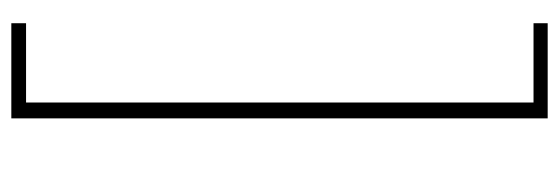

<svg xmlns="http://www.w3.org/2000/svg" viewBox="-344 -476 987 339"><g transform="rotate(-90 149.5 -306.5)"><path d="M110 167V-780H278V-754H138V142H278V167Z"/></g></svg>

Font: Shanggu Sans SC VF
Style: Regular
Weight: 250
Designer: GuiWonder
Version: Version 1.021